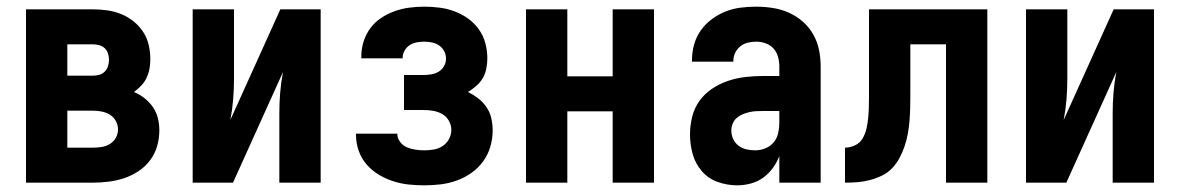

<svg xmlns="http://www.w3.org/2000/svg" viewBox="-20 -548 3540 576"><path d="M58 0V-520H258Q280 -520 301.5 -517Q323 -514 343 -506Q363 -498 380 -484.5Q397 -471 409 -453Q421 -435 426 -413.5Q431 -392 431 -371Q431 -356 428.5 -342Q426 -328 420 -315Q414 -302 404 -291.5Q394 -281 382 -272Q399 -265 413.5 -253.5Q428 -242 438.5 -227Q449 -212 453.5 -194Q458 -176 458 -157Q458 -133 451.5 -110Q445 -87 430.5 -67.5Q416 -48 395.5 -34.5Q375 -21 352.5 -13.5Q330 -6 306 -3Q282 0 258 0ZM182 -321H258Q268 -321 277.5 -323.5Q287 -326 294 -333Q301 -340 304 -349.5Q307 -359 307 -369Q307 -378 304 -387.5Q301 -397 294 -403.5Q287 -410 277.5 -412.5Q268 -415 258 -415H182ZM182 -105H258Q271 -105 284.5 -107Q298 -109 309.5 -116Q321 -123 327.5 -134.5Q334 -146 334 -160Q334 -173 327.5 -185Q321 -197 309.5 -204Q298 -211 284.5 -213.5Q271 -216 258 -216H182Z M558 0V-520H682V-312Q682 -281 679.5 -250Q677 -219 671 -188L821 -520H942V0H818V-208Q818 -239 820.5 -270Q823 -301 829 -332L679 0Z M1253 8Q1229 8 1205.5 5.5Q1182 3 1159 -4.5Q1136 -12 1115.5 -24.5Q1095 -37 1079.5 -55Q1064 -73 1056 -96Q1048 -119 1048 -143V-147H1172V-146Q1172 -133 1180.5 -122Q1189 -111 1201 -106Q1213 -101 1226.5 -99Q1240 -97 1253 -97Q1267 -97 1281.5 -99.5Q1296 -102 1308 -110Q1320 -118 1327 -131Q1334 -144 1334 -158Q1334 -173 1326.5 -186Q1319 -199 1306.5 -206Q1294 -213 1279.5 -215.5Q1265 -218 1250 -218H1192V-323H1250Q1262 -323 1274 -325Q1286 -327 1296 -333Q1306 -339 1312 -349.5Q1318 -360 1318 -372Q1318 -384 1312.5 -394.5Q1307 -405 1297.5 -411.5Q1288 -418 1276.5 -420.5Q1265 -423 1253 -423Q1242 -423 1230.5 -421Q1219 -419 1209.5 -413Q1200 -407 1194 -396.5Q1188 -386 1188 -375V-373H1064V-380Q1064 -402 1071 -424Q1078 -446 1091.5 -464Q1105 -482 1124 -494.5Q1143 -507 1164 -514.5Q1185 -522 1207.5 -525Q1230 -528 1253 -528Q1276 -528 1299 -525Q1322 -522 1343.5 -514Q1365 -506 1384 -492.5Q1403 -479 1416.5 -460Q1430 -441 1436 -418.5Q1442 -396 1442 -373Q1442 -358 1439 -342.5Q1436 -327 1428.5 -314Q1421 -301 1409 -290.5Q1397 -280 1384 -272Q1400 -264 1414.5 -253Q1429 -242 1439.5 -226.5Q1450 -211 1454 -193Q1458 -175 1458 -157Q1458 -132 1451 -108Q1444 -84 1429.5 -64Q1415 -44 1394.5 -29.5Q1374 -15 1350.5 -6.5Q1327 2 1302.5 5Q1278 8 1253 8Z M1558 0V-520H1682V-319H1818V-520H1942V0H1818V-214H1682V0Z M2192 8Q2162 8 2133.5 -2Q2105 -12 2085.5 -34.5Q2066 -57 2058 -86Q2050 -115 2050 -145Q2050 -171 2056.5 -197.5Q2063 -224 2078.5 -245.5Q2094 -267 2116.5 -282Q2139 -297 2164.5 -305.5Q2190 -314 2216.5 -317Q2243 -320 2269 -320H2318V-349Q2318 -363 2314 -377.5Q2310 -392 2300.5 -402.5Q2291 -413 2277 -418Q2263 -423 2249 -423Q2236 -423 2223.5 -420Q2211 -417 2201 -409Q2191 -401 2185.5 -389.5Q2180 -378 2180 -365V-363H2056V-368Q2056 -392 2062.5 -415Q2069 -438 2082.5 -457Q2096 -476 2115.5 -490.5Q2135 -505 2156.5 -513.5Q2178 -522 2201.5 -525Q2225 -528 2249 -528Q2274 -528 2299 -524Q2324 -520 2346.5 -510Q2369 -500 2388 -483.5Q2407 -467 2419.5 -445Q2432 -423 2437 -398.5Q2442 -374 2442 -349V0H2318V-80Q2311 -61 2298.5 -44Q2286 -27 2269.5 -15Q2253 -3 2232.5 2.5Q2212 8 2192 8ZM2246 -97Q2261 -97 2276 -103Q2291 -109 2301 -121Q2311 -133 2314.5 -148.5Q2318 -164 2318 -180V-215H2269Q2259 -215 2248.5 -214.5Q2238 -214 2227.5 -211.5Q2217 -209 2207.5 -205Q2198 -201 2190 -194Q2182 -187 2178 -177Q2174 -167 2174 -157Q2174 -143 2179.5 -131Q2185 -119 2195.5 -111Q2206 -103 2219 -100Q2232 -97 2246 -97Z M2515 0V-105Q2530 -105 2545 -112Q2560 -119 2568 -133Q2576 -147 2579.5 -162.5Q2583 -178 2584.5 -194Q2586 -210 2586.5 -225.5Q2587 -241 2587 -257V-520H2942V0H2818V-415H2711V-261Q2711 -242 2710.5 -223Q2710 -204 2708.5 -185Q2707 -166 2703.5 -147Q2700 -128 2694 -110Q2688 -92 2679 -75Q2670 -58 2657 -44Q2644 -30 2626.5 -21.5Q2609 -13 2590.5 -8Q2572 -3 2553 -1.5Q2534 0 2515 0Z M3058 0V-520H3182V-312Q3182 -281 3179.5 -250Q3177 -219 3171 -188L3321 -520H3442V0H3318V-208Q3318 -239 3320.5 -270Q3323 -301 3329 -332L3179 0Z"/></svg>

Font: Iosevka Term Curly Extrabold
Style: Regular
Weight: 800
Designer: Belleve Invis
Foundry: Belleve Invis
Version: Version 32.3.0